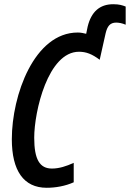

<svg xmlns="http://www.w3.org/2000/svg" viewBox="-20 -879 615 909"><path d="M201 10C243 10 289 2 329 -16V-108C294 -92 260 -81 226 -81C168 -81 142 -124 142 -227C142 -351 207 -634 354 -634C388 -634 416 -623 452 -596L480 -721C488 -755 501 -772 530 -772C543 -772 559 -769 575 -762V-848C559 -854 545 -859 516 -859C452 -859 412 -823 395 -753L388 -719C376 -722 363 -725 348 -725C142 -725 36 -428 36 -220C36 -71 92 10 201 10Z"/></svg>

Font: Noto Sans UI Condensed Medium
Style: Italic
Weight: 500
Width: 3
Italic angle: -12°
Designer: Monotype Design Team
Foundry: Monotype Imaging Inc.
Version: Version 1.901